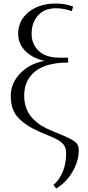

<svg xmlns="http://www.w3.org/2000/svg" viewBox="-20 -766 499 1089"><path d="M41 -223.1Q41 -293.5 93.8 -349.1Q146.5 -404.8 231.9 -420.9Q163.1 -436.5 123 -477.5Q83 -518.6 83 -574.2Q83 -649.4 142.6 -697.8Q202.1 -746.1 298.8 -746.1Q346.7 -746.1 395 -729L387.2 -703.1Q338.4 -719.2 298.8 -719.2Q231 -719.2 195.1 -678Q159.2 -636.7 159.2 -574.2Q159.2 -515.6 199.7 -477.3Q240.2 -439 316.9 -439H366.2V-411.1Q243.2 -411.1 180.2 -361.6Q117.2 -312 117.2 -223.1Q117.2 -183.1 129.6 -150.6Q142.1 -118.2 165.3 -94Q188.5 -69.8 216.3 -52.7Q244.1 -35.6 280.8 -21Q349.1 5.9 377.9 21Q406.7 36.1 416.7 49.6Q426.8 63 426.8 85.9Q426.8 146 392.1 206.8Q357.4 267.6 298.8 303.2L283.2 283.2Q316.4 254.9 335.7 209Q355 163.1 355 104Q355 87.9 352.3 77.1Q349.6 66.4 340.1 53.7Q330.6 41 311 29.3Q291.5 17.6 259.8 4.9Q199.7 -19 162.4 -39.1Q125 -59.1 95.7 -85.7Q66.4 -112.3 53.7 -145.5Q41 -178.7 41 -223.1Z"/></svg>

Font: Dihjauti S
Style: Regular
Weight: 400
Designer: T. Christopher White
Version: Version 3.0.0